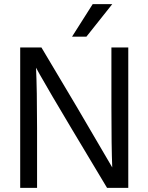

<svg xmlns="http://www.w3.org/2000/svg" viewBox="-20 -902 713 922"><path d="M158 0H77V-674H179L348 -390L519 -98Q515 -195 515 -389V-674H596V0H494L325 -282Q274 -367 231 -440.5Q188 -514 170 -546L153 -577Q158 -473 158 -284ZM395 -726H326L425 -882H519Z"/></svg>

Font: Hind Siliguri
Style: Regular
Weight: 400
Designer: Jyotish Sonowal
Foundry: Indian Type Foundry
Version: Version 1.001;PS 1.0;hotconv 1.0.86;makeotf.lib2.5.63406; tt